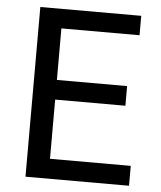

<svg xmlns="http://www.w3.org/2000/svg" viewBox="-51 -753 669 798"><g transform="rotate(5 283.0 -354.0)"><path d="M85 0H517V-83H180V-330H473V-412H180V-627H506V-708H85Z"/></g></svg>

Font: Telex Regular
Style: Regular
Weight: 400
Designer: Andres Torresi
Foundry: Andres Torresi
Version: Version 1.001